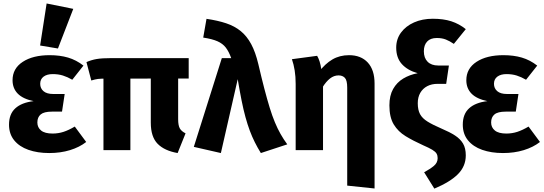

<svg xmlns="http://www.w3.org/2000/svg" viewBox="-20 -867 3141 1109"><path d="M266.7 -548.3Q325.8 -548.3 373.2 -534.4Q420.5 -520.5 462 -488.1L397.5 -406.4Q369.8 -422.4 343.5 -430.7Q317.1 -439 284.5 -439Q251.4 -439 231.8 -424.4Q212.2 -409.8 212.2 -383Q212.2 -356.7 231.2 -340.4Q250.2 -324.1 287 -324.1H353.6L338.2 -222.2H279.7Q234.2 -222.2 215 -206Q195.8 -189.9 195.8 -159.7Q195.8 -130.7 217.4 -113.2Q238.9 -95.6 283.9 -95.6Q316.6 -95.6 346.9 -105.4Q377.1 -115.3 411.9 -136L477.9 -46.9Q439 -16.6 384.3 0.2Q329.6 17 264 17Q196.8 17 144.2 -1.5Q91.6 -20 61.8 -56.8Q32.1 -93.5 32.1 -147Q32.1 -208.3 68.6 -241.4Q105.1 -274.6 174.1 -282.9Q112.3 -295.7 82.4 -326.3Q52.5 -357 52.5 -403.7Q52.5 -471.3 111.4 -509.8Q170.3 -548.3 266.7 -548.3ZM211.7 -604.1 249.3 -846.9 403.2 -815.8 314.7 -586.9Z M1051.8 -96.8 1006 17Q930.1 3.8 890.5 -36.4Q851 -76.6 851 -158.3V-430H1009V-178.6Q1009 -142.7 1018.5 -125.6Q1028.1 -108.5 1051.8 -96.8ZM733.1 0H577.6V-434.6H733.1ZM507.3 -402 479.4 -508.3Q507.7 -520.8 538.5 -526.1Q569.4 -531.4 626.9 -531.4H1069.9V-413.4L597.5 -413Q562.4 -413 546.1 -411Q529.8 -409 507.3 -402Z M1153.8 -649.9 1172.8 -758.2Q1237.5 -748.8 1286.3 -732.5Q1335.2 -716.2 1370.7 -687.2Q1406.2 -658.2 1430.9 -612.1Q1455.7 -566 1472.2 -496.3Q1491 -415.7 1507 -354.3Q1523.1 -292.8 1537.7 -245.2Q1552.3 -197.7 1567.8 -160.6Q1583.2 -123.5 1600.6 -92.9Q1618 -62.3 1639.3 -33.2L1486.7 17Q1467.6 -13.9 1451.9 -45.3Q1436.2 -76.6 1422.9 -112Q1409.7 -147.4 1397.9 -190.2Q1386.1 -233 1375.3 -287.1Q1364.5 -341.1 1353.1 -409.7L1255.8 17L1099.5 -18.7L1261.3 -531.4H1315.4Q1301.9 -569.3 1284.1 -592.3Q1266.3 -615.3 1235.9 -628.7Q1205.5 -642.1 1153.8 -649.9Z M1836.6 -462.9 1845.8 -367.1V0H1687.8V-381.9Q1687.8 -425 1682.1 -460.1Q1676.5 -495.2 1666.1 -525.1L1811.8 -544.6Q1819.8 -531.1 1826 -511.9Q1832.3 -492.7 1836.6 -462.9ZM1996.2 -548.3Q2065 -548.3 2104.3 -505.8Q2143.5 -463.2 2143.5 -384.6V221.7L1985.5 205.1V-360.6Q1985.5 -402.8 1972.1 -417.2Q1958.6 -431.5 1935.5 -431.5Q1909 -431.5 1886.3 -413.8Q1863.7 -396.1 1843.3 -363.4L1822.3 -451.9Q1858 -498.9 1899.9 -523.6Q1941.9 -548.3 1996.2 -548.3Z M2480 -758.7Q2541.2 -758.7 2586.8 -744Q2632.3 -729.2 2670.4 -698.7L2601.4 -613.5Q2577.7 -629.7 2555.5 -638.6Q2533.2 -647.5 2503.2 -647.5Q2466.2 -647.5 2447.2 -627Q2428.2 -606.6 2428.2 -571Q2428.2 -532 2450 -510.3Q2471.8 -488.6 2511 -488.6H2572.9L2557.2 -382.7H2507.4Q2473 -382.7 2447.4 -369.1Q2421.8 -355.5 2407.4 -330.5Q2393 -305.4 2393 -270.8Q2393 -232.5 2406.1 -207.9Q2419.2 -183.4 2449.7 -164.6Q2480.2 -145.7 2532.3 -123.3Q2577.2 -104.4 2607.9 -84.6Q2638.5 -64.8 2654.5 -37.9Q2670.4 -11.1 2670.4 30.4Q2670.4 92.9 2625.7 138.3Q2581 183.7 2488.8 222.5L2429.8 128Q2464.7 109.1 2486.3 91Q2507.9 72.9 2507.9 46.4Q2507.9 31 2501.5 20.1Q2495.1 9.2 2476.9 -1.9Q2458.6 -13 2423.2 -28.3Q2366.7 -53.8 2323 -80.4Q2279.3 -107 2254.3 -148.3Q2229.2 -189.6 2229.2 -258.3Q2229.2 -315 2250.7 -353Q2272.1 -391 2309.2 -413.3Q2346.3 -435.5 2392.6 -444.2Q2334.2 -460.5 2301.3 -496.7Q2268.5 -533 2268.5 -591.6Q2268.5 -641.1 2296.1 -678.7Q2323.8 -716.3 2371.5 -737.5Q2419.2 -758.7 2480 -758.7Z M2887.7 -548.3Q2946.8 -548.3 2994.2 -534.4Q3041.5 -520.5 3083 -488.1L3018.5 -406.4Q2990.8 -422.4 2964.5 -430.7Q2938.1 -439 2905.5 -439Q2872.4 -439 2852.8 -424.4Q2833.2 -409.8 2833.2 -383Q2833.2 -356.7 2852.2 -340.4Q2871.2 -324.1 2908 -324.1H2974.6L2959.2 -222.2H2900.7Q2855.2 -222.2 2836 -206Q2816.8 -189.9 2816.8 -159.7Q2816.8 -130.7 2838.4 -113.2Q2859.9 -95.6 2904.9 -95.6Q2937.6 -95.6 2967.9 -105.4Q2998.1 -115.3 3032.9 -136L3098.9 -46.9Q3060 -16.6 3005.3 0.2Q2950.6 17 2885 17Q2817.8 17 2765.2 -1.5Q2712.6 -20 2682.8 -56.8Q2653.1 -93.5 2653.1 -147Q2653.1 -208.3 2689.6 -241.4Q2726.1 -274.6 2795.1 -282.9Q2733.3 -295.7 2703.4 -326.3Q2673.5 -357 2673.5 -403.7Q2673.5 -471.3 2732.4 -509.8Q2791.3 -548.3 2887.7 -548.3Z"/></svg>

Font: Fira Sans Variable
Style: Regular
Weight: 400
Designer: Carrois Corporate & Edenspiekermann AG
Foundry: Carrois Corporate GbR & Edenspiekermann AG
Version: Version 4.202